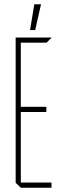

<svg xmlns="http://www.w3.org/2000/svg" viewBox="-20 -875 280 895"><path d="M77 0 53 -23V-24H220V0ZM53 -24V-700H77V-24ZM77 -353V-377H196V-353ZM77 -676V-700H220V-699L197 -676ZM120 -735 140 -855H171V-854L144 -735Z"/></svg>

Font: Foldit Thin
Style: Regular
Weight: 100
Designer: Sophia Tai
Foundry: Sophia Tai
Version: Version 1.003